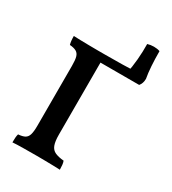

<svg xmlns="http://www.w3.org/2000/svg" viewBox="-204 -957 954 1066"><g transform="rotate(30 273.0 -423.5)"><path d="M48 3Q48 -15 49 -28Q50 -41 53 -51Q80 -53 95 -61Q110 -69 116 -89Q122 -109 122 -146V-530Q122 -568 116.5 -587Q111 -606 96 -614.5Q81 -623 54 -625Q51 -635 49.5 -648.5Q48 -662 48 -679Q67 -678 92.5 -677.5Q118 -677 146 -676.5Q174 -676 201 -676Q228 -676 248 -676Q318 -676 361 -677Q404 -678 423 -679V-625H250V-163Q250 -120 259 -96.5Q268 -73 289.5 -63.5Q311 -54 345 -51Q349 -41 350.5 -27Q352 -13 352 3Q335 2 310.5 1.5Q286 1 258.5 0.5Q231 0 205 0Q164 0 118 0.5Q72 1 48 3ZM405 -625V-647Q415 -692 419.5 -744Q424 -796 423 -844Q442 -850 463.5 -850Q485 -850 502 -844Q502 -793 505 -749Q508 -705 514 -673Q514 -644 498 -625Z"/></g></svg>

Font: Vollkorn SemiBold
Style: Regular
Weight: 600
Designer: Friedrich Althausen
Foundry: Friedrich Althausen
Version: Version 5.000